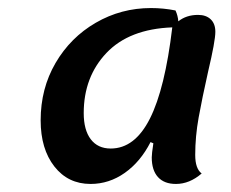

<svg xmlns="http://www.w3.org/2000/svg" viewBox="-20 -790 575 477"><path d="M481 -359Q451 -333 417 -333Q388 -333 372.5 -350Q357 -367 357 -399Q357 -408 361 -434L354 -437Q329 -388 290 -360.5Q251 -333 205 -333Q149 -333 115 -376.5Q81 -420 81 -491Q81 -570 118 -633.5Q155 -697 218 -733.5Q281 -770 355 -770Q386 -770 416 -764Q422 -751 423 -737Q443 -753 472 -753Q492 -753 503.5 -742Q515 -731 515 -711Q515 -688 497 -612Q482 -545 473.5 -498Q465 -451 465 -405Q465 -371 481 -359ZM408 -722Q301 -718 244.5 -658.5Q188 -599 188 -509Q188 -467 205.5 -444Q223 -421 255 -421Q315 -421 352.5 -495.5Q390 -570 408 -722Z"/></svg>

Font: Lemonada
Style: Regular
Weight: 400
Designer: Mohamed Gaber (Arabic) Eduardo Tunni (Latin)
Foundry: Kief Type Foundry
Version: Version 3.006